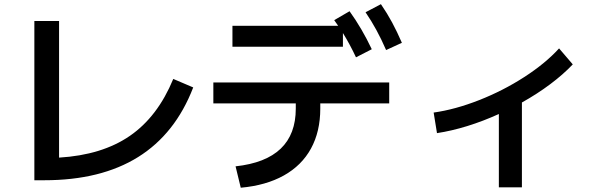

<svg xmlns="http://www.w3.org/2000/svg" viewBox="-20 -837 2852 903"><path d="M141.6 -738.3H257.8V-95.7Q460 -107.9 590.8 -198Q721.7 -288.1 794.9 -465.8L888.7 -425.8Q720.7 10.7 188.5 10.7H141.6Z M1371.1 -326.2V-350.6H983.4V-449.2H1810.5V-350.6H1486.3V-326.2Q1486.3 -218.3 1442.6 -138.4Q1398.9 -58.6 1314.9 -11.7Q1231 35.2 1112.3 45.9L1087.9 -54.7Q1371.1 -85.4 1371.1 -326.2ZM1073.2 -715.8H1570.3L1551.8 -742.2L1624 -784.2Q1682.1 -703.6 1728.5 -605.5L1654.3 -567.4Q1626 -627.9 1592.8 -681.6V-617.2H1073.2ZM1699.2 -779.3 1771.5 -817.4Q1801.3 -773.9 1824.5 -730.7Q1847.7 -687.5 1870.1 -635.7L1795.9 -601.6Q1773.4 -653.3 1750.2 -695.8Q1727.1 -738.3 1699.2 -779.3Z M2609.4 -609.4 2673.8 -534.2Q2628.9 -486.8 2567.6 -440.9Q2506.3 -395 2434.6 -355V43.9H2326.2V-300.8Q2252 -267.1 2177.7 -244.1Q2103.5 -221.2 2035.2 -210.9L2019.5 -307.6Q2120.6 -321.8 2233.2 -366Q2345.7 -410.2 2445.3 -474.4Q2544.9 -538.6 2609.4 -609.4Z"/></svg>

Font: Pretendard SemiBold
Style: Regular
Weight: 600
Designer: Base glyphs from Inter by Rasmus Andersson; Hangeul glyphs from Noto Sans CJK(Source Han Sans) by Jang Soo-young and Kan
Foundry: Kil Hyung-jin
Version: Version 1.309